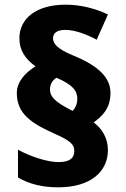

<svg xmlns="http://www.w3.org/2000/svg" viewBox="-20 -790 540 822"><path d="M52 -392C52 -300 119 -260 215 -217C285 -186 298 -170 298 -143C298 -115 281 -96 230 -96C185 -96 114 -118 57 -149V-30C105 -2 162 12 229 12C370 12 442 -57 442 -147C442 -199 417 -239 381 -266C417 -292 453 -325 453 -392C453 -455 406 -507 292 -553C224 -581 207 -604 207 -626C207 -650 226 -662 260 -662C301 -662 351 -643 394 -620L442 -728C392 -752 328 -770 261 -770C134 -770 63 -710 63 -626C63 -576 87 -538 132 -506C93 -482 52 -443 52 -392ZM194 -407C194 -433 208 -449 222 -457C290 -428 311 -402 311 -367C311 -341 300 -325 291 -315L278 -322C219 -353 194 -374 194 -407Z"/></svg>

Font: Noto Sans Bengali Black
Style: Regular
Weight: 900
Designer: Jelle Bosma - Monotype Design Team
Foundry: Monotype Imaging Inc.
Version: Version 2.003